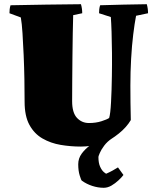

<svg xmlns="http://www.w3.org/2000/svg" viewBox="-20 -685 739 913"><path d="M365 12Q316 12 268.5 4Q221 -4 182 -26.5Q143 -49 120 -91Q97 -133 97 -201Q97 -251 96 -308.5Q95 -366 92.5 -423Q90 -480 87 -527Q84 -574 79 -602L25 -622Q25 -632 26 -641Q27 -650 30 -660Q114 -662 197.5 -663Q281 -664 365 -665Q371 -644 371 -622L328 -613Q327 -579 326 -527Q325 -475 324.5 -416.5Q324 -358 323.5 -302Q323 -246 323 -204Q323 -149 346 -124.5Q369 -100 403 -100Q436 -100 462.5 -108.5Q489 -117 499 -124Q505 -143 508 -199Q511 -255 512 -323Q513 -378 512.5 -433Q512 -488 510.5 -533.5Q509 -579 507 -604L451 -622Q451 -632 452 -641Q453 -650 456 -660Q512 -662 567.5 -663Q623 -664 678 -665Q684 -644 684 -622L627 -610Q620 -574 613.5 -521Q607 -468 603.5 -405.5Q600 -343 600 -278Q600 -237 600.5 -196Q601 -155 602 -114Q582 -80 545.5 -50.5Q509 -21 469 -2Q446 4 416.5 8Q387 12 365 12ZM461 -27H513Q490 -12 475.5 7.5Q461 27 454.5 42.5Q448 58 448 61Q448 90 456 107.5Q464 125 473.5 133Q483 141 485 141Q501 134 515.5 126Q530 118 541 111L567 147Q559 158 543.5 172.5Q528 187 510 197.5Q492 208 473 208Q446 208 418.5 199Q391 190 369 174Q366 172 359 149.5Q352 127 352 96Q352 68 368.5 45.5Q385 23 410 5Q435 -13 461 -27Z"/></svg>

Font: Labrada Black
Style: Regular
Weight: 900
Designer: Mercedes Jáuregui
Foundry: Omnibus-Type Team
Version: Version 1.000; ttfautohint (v1.8.4.7-5d5b)